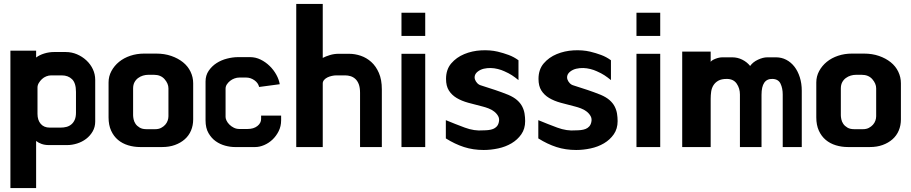

<svg xmlns="http://www.w3.org/2000/svg" viewBox="-20 -699 4642 978"><path d="M315 -434Q345 -434 372 -422.5Q399 -411 420 -391.5Q441 -372 453 -346.5Q465 -321 465 -292V-80Q465 -52 452 -29.5Q439 -7 418.5 8.5Q398 24 372.5 32Q347 40 322 40H229Q208 40 191.5 34Q175 28 164 19V259H33V-441H164V-406Q181 -419 205.5 -426.5Q230 -434 255 -434ZM367 -231Q367 -276 347 -295.5Q327 -315 295 -315H240Q228 -315 215.5 -310Q203 -305 193.5 -296Q184 -287 177.5 -276Q171 -265 171 -253V-119Q171 -87 187.5 -68Q204 -49 233 -49H289Q304 -49 318 -52.5Q332 -56 343 -65Q354 -74 360.5 -88.5Q367 -103 367 -125Z M694 50Q662 50 632.5 41Q603 32 581 13.5Q559 -5 546 -33.5Q533 -62 533 -101V-279Q533 -310 547.5 -337Q562 -364 586.5 -384Q611 -404 644 -415Q677 -426 714 -426H776Q818 -426 852.5 -414Q887 -402 912 -382Q937 -362 950.5 -334Q964 -306 964 -275V-91Q964 -60 953 -34Q942 -8 921 10.5Q900 29 871 39.5Q842 50 806 50ZM771 -41Q788 -41 800.5 -47.5Q813 -54 821.5 -63.5Q830 -73 834 -84.5Q838 -96 838 -107V-249Q838 -273 818.5 -295.5Q799 -318 764 -318H736Q722 -318 708.5 -314Q695 -310 683.5 -301.5Q672 -293 665 -280Q658 -267 658 -248V-112Q658 -104 660.5 -91.5Q663 -79 670.5 -68Q678 -57 691.5 -49Q705 -41 726 -41Z M1310 -93V-110H1412V-86Q1412 -56 1399.5 -31Q1387 -6 1368 12Q1349 30 1325.5 40Q1302 50 1280 50H1176Q1153 50 1127 43Q1101 36 1079 20.5Q1057 5 1042 -21Q1027 -47 1027 -86V-284Q1027 -315 1043 -338.5Q1059 -362 1083 -377.5Q1107 -393 1136.5 -400.5Q1166 -408 1193 -408H1254Q1282 -408 1307.5 -395.5Q1333 -383 1353.5 -363Q1374 -343 1387.5 -318.5Q1401 -294 1405 -270L1300 -256Q1295 -277 1275.5 -290.5Q1256 -304 1234 -304H1199Q1187 -304 1174.5 -299.5Q1162 -295 1152 -287Q1142 -279 1135.5 -269Q1129 -259 1129 -247V-103Q1129 -95 1134 -84.5Q1139 -74 1148.5 -64.5Q1158 -55 1171 -48.5Q1184 -42 1199 -42H1241Q1272 -42 1291 -57Q1310 -72 1310 -93Z M1814 -226Q1814 -253 1807.5 -270Q1801 -287 1790 -297Q1779 -307 1765.5 -311Q1752 -315 1739 -315H1692Q1683 -315 1671 -312.5Q1659 -310 1648.5 -305Q1638 -300 1631 -292Q1624 -284 1624 -274V50H1489V-679H1624V-404Q1639 -412 1660.5 -418.5Q1682 -425 1704 -425H1758Q1788 -425 1817.5 -415Q1847 -405 1871 -383.5Q1895 -362 1910 -327.5Q1925 -293 1925 -244V50H1814Z M2025 -516V-634H2146V-516ZM2025 50V-425H2146V50Z M2251 6V-87Q2299 -67 2347.5 -49Q2396 -31 2441 -35Q2455 -35 2468 -36.5Q2481 -38 2491.5 -42Q2502 -46 2510 -54.5Q2518 -63 2521 -77Q2525 -94 2517.5 -107.5Q2510 -121 2497 -131Q2484 -141 2468 -147Q2452 -153 2440 -156Q2400 -166 2365.5 -175.5Q2331 -185 2306 -200Q2281 -215 2266.5 -238Q2252 -261 2252 -297Q2252 -345 2278.5 -376Q2305 -407 2345 -423.5Q2385 -440 2430.5 -442.5Q2476 -445 2515 -436Q2544 -429 2571 -419Q2598 -409 2621 -392V-291Q2604 -305 2588 -315.5Q2572 -326 2549 -336Q2534 -343 2516 -347.5Q2498 -352 2480 -352.5Q2462 -353 2444.5 -349Q2427 -345 2413 -334Q2402 -325 2399 -314.5Q2396 -304 2399.5 -294Q2403 -284 2411 -275.5Q2419 -267 2430 -264Q2471 -251 2502.5 -240.5Q2534 -230 2569 -216Q2597 -204 2614 -189Q2631 -174 2640 -156.5Q2649 -139 2652 -120Q2655 -101 2655 -82Q2655 -43 2635.5 -15Q2616 13 2585.5 31Q2555 49 2517.5 57Q2480 65 2444 65Q2390 65 2343.5 50Q2297 35 2251 6Z M2722 6V-87Q2770 -67 2818.5 -49Q2867 -31 2912 -35Q2926 -35 2939 -36.5Q2952 -38 2962.5 -42Q2973 -46 2981 -54.5Q2989 -63 2992 -77Q2996 -94 2988.5 -107.5Q2981 -121 2968 -131Q2955 -141 2939 -147Q2923 -153 2911 -156Q2871 -166 2836.5 -175.5Q2802 -185 2777 -200Q2752 -215 2737.5 -238Q2723 -261 2723 -297Q2723 -345 2749.5 -376Q2776 -407 2816 -423.5Q2856 -440 2901.5 -442.5Q2947 -445 2986 -436Q3015 -429 3042 -419Q3069 -409 3092 -392V-291Q3075 -305 3059 -315.5Q3043 -326 3020 -336Q3005 -343 2987 -347.5Q2969 -352 2951 -352.5Q2933 -353 2915.5 -349Q2898 -345 2884 -334Q2873 -325 2870 -314.5Q2867 -304 2870.5 -294Q2874 -284 2882 -275.5Q2890 -267 2901 -264Q2942 -251 2973.5 -240.5Q3005 -230 3040 -216Q3068 -204 3085 -189Q3102 -174 3111 -156.5Q3120 -139 3123 -120Q3126 -101 3126 -82Q3126 -43 3106.5 -15Q3087 13 3056.5 31Q3026 49 2988.5 57Q2951 65 2915 65Q2861 65 2814.5 50Q2768 35 2722 6Z M3222 -516V-634H3343V-516ZM3222 50V-425H3343V50Z M3967 50V-218Q3967 -249 3956 -272.5Q3945 -296 3915 -297Q3859 -299 3859 -216V50H3749V-218Q3749 -249 3732.5 -273Q3716 -297 3682 -297Q3655 -297 3639 -288Q3623 -279 3614 -264.5Q3605 -250 3602.5 -232Q3600 -214 3600 -196V50H3455V-436H3600V-384Q3605 -392 3624 -399.5Q3643 -407 3660 -407H3710Q3737 -407 3761 -395Q3785 -383 3801 -363Q3815 -383 3841 -395Q3867 -407 3888 -407H3933Q3961 -407 3985 -394.5Q4009 -382 4026.5 -359.5Q4044 -337 4054 -305.5Q4064 -274 4064 -237V50Z M4299 50Q4267 50 4237.5 41Q4208 32 4186 13.5Q4164 -5 4151 -33.5Q4138 -62 4138 -101V-279Q4138 -310 4152.5 -337Q4167 -364 4191.5 -384Q4216 -404 4249 -415Q4282 -426 4319 -426H4381Q4423 -426 4457.5 -414Q4492 -402 4517 -382Q4542 -362 4555.5 -334Q4569 -306 4569 -275V-91Q4569 -60 4558 -34Q4547 -8 4526 10.5Q4505 29 4476 39.5Q4447 50 4411 50ZM4376 -41Q4393 -41 4405.5 -47.5Q4418 -54 4426.5 -63.5Q4435 -73 4439 -84.5Q4443 -96 4443 -107V-249Q4443 -273 4423.5 -295.5Q4404 -318 4369 -318H4341Q4327 -318 4313.5 -314Q4300 -310 4288.5 -301.5Q4277 -293 4270 -280Q4263 -267 4263 -248V-112Q4263 -104 4265.5 -91.5Q4268 -79 4275.5 -68Q4283 -57 4296.5 -49Q4310 -41 4331 -41Z"/></svg>

Font: BM HANNA
Style: Regular
Weight: 400
Designer: BONGJIN KIM, JAEHYUN KEUM, MINJUNG KIM, JUHEE TAE
Foundry: WOOWA BROTHERS Corporation.
Version: Version 1.000